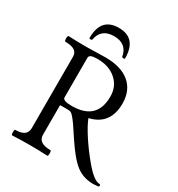

<svg xmlns="http://www.w3.org/2000/svg" viewBox="-201 -983 1040 1124"><g transform="rotate(30 318.5 -421.5)"><path d="M152.8 -717.8Q152.8 -855 272.9 -855Q393.1 -855 393.1 -717.8Q393.1 -713.4 384 -713.4Q375 -713.4 374 -717.8Q359.4 -798.8 272.9 -798.8Q186.5 -798.8 171.9 -717.8Q170.4 -713.4 161.6 -713.1Q152.8 -712.9 152.8 -717.8ZM599.1 12.2Q531.7 12.2 483.2 -24.7Q434.6 -61.5 369.1 -161.1Q337.9 -209 321.8 -232.2Q305.7 -255.4 292.5 -270.3Q279.3 -285.2 272.2 -288.1Q265.1 -291 253.9 -291H200.2V-90.8Q200.2 -34.2 283.2 -34.2Q289.1 -34.2 288.8 -15.6Q288.6 2.9 283.2 2.9Q223.1 0 165 0Q106 0 45.9 2.9Q40 2.9 40 -15.6Q40 -34.2 45.9 -34.2Q124 -34.2 124 -90.8V-575.2Q124 -627.9 42 -627.9Q35.2 -627.9 35.2 -647Q35.2 -666 42 -666Q100.6 -663.1 160.2 -663.1Q182.1 -663.1 225.8 -664.6Q269.5 -666 291 -666Q397 -666 454.6 -617.7Q512.2 -569.3 512.2 -481Q512.2 -338.4 381.8 -308.1Q397.9 -266.1 437.5 -205.6Q477.1 -145 523.9 -88.9Q591.8 -6.8 628.9 -6.8Q637.2 -6.8 637.2 1Q637.2 9.8 629.9 9.8Q605.5 12.2 599.1 12.2ZM261.2 -320.8Q430.2 -320.8 430.2 -481Q430.2 -549.8 381.8 -592.3Q333.5 -634.8 255.9 -634.8Q226.6 -634.8 213.4 -629.2Q200.2 -623.5 200.2 -610.8V-342.8Q200.2 -320.8 261.2 -320.8Z"/></g></svg>

Font: Junicode SmCond
Style: Regular
Weight: 400
Width: 4
Designer: Peter S. Baker
Version: Version 2.206